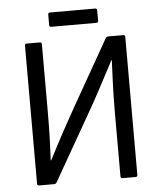

<svg xmlns="http://www.w3.org/2000/svg" viewBox="-55 -835 734 883"><g transform="rotate(-5 312.0 -394.0)"><path d="M90 0Q81 0 81 -9V-646Q81 -655 90 -655H150Q159 -655 159 -646V-342Q159 -259 157 -205Q155 -151 153 -110H155Q169 -137 185 -167.5Q201 -198 223.5 -240Q246 -282 280 -342L454 -648Q458 -655 465 -655H535Q544 -655 544 -646V-9Q544 0 535 0H475Q466 0 466 -9V-301Q466 -372 468.5 -438Q471 -504 473 -545H471Q457 -518 440.5 -487Q424 -456 400.5 -411.5Q377 -367 339 -301L171 -7Q166 0 160 0ZM209 -722Q200 -722 200 -731V-779Q200 -788 209 -788H417Q426 -788 426 -779V-731Q426 -722 417 -722Z"/></g></svg>

Font: Sofia Sans Semi Condensed
Style: Regular
Weight: 400
Designer: Botio Nikoltchev, Ani Petrova
Foundry: lettersoup
Version: Version 4.100; ttfautohint (v1.8.4.7-5d5b)